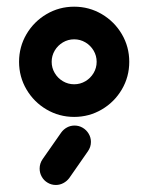

<svg xmlns="http://www.w3.org/2000/svg" viewBox="-20 -541 429 560"><path d="M261.9 -360.7Q261.9 -378.5 253 -393.5Q244.1 -408.5 229.1 -417.4Q214.1 -426.3 196.3 -426.3Q178.5 -426.3 163.5 -417.4Q148.5 -408.5 139.6 -393.5Q130.7 -378.5 130.7 -360.7Q130.7 -343 139.6 -328Q148.5 -313 163.5 -304.1Q178.5 -295.2 196.3 -295.2Q214.1 -295.2 229.1 -304.1Q244.1 -313 253 -328Q261.9 -343 261.9 -360.7ZM35.6 -360.7Q35.6 -404.4 57.2 -441.3Q78.9 -478.1 115.7 -499.8Q152.6 -521.5 196.3 -521.5Q240 -521.5 276.9 -499.8Q313.7 -478.1 335.4 -441.3Q357 -404.4 357 -360.7Q357 -317 335.4 -280.2Q313.7 -243.3 276.9 -221.7Q240 -200 196.3 -200Q152.6 -200 115.7 -221.7Q78.9 -243.3 57.2 -280.2Q35.6 -317 35.6 -360.7ZM143 -1.5Q130 -1.5 119.1 -8Q108.1 -14.4 101.9 -25.4Q95.6 -36.3 95.6 -49.3Q95.6 -64.4 104.4 -77L158.5 -154.4Q165.2 -163.7 175.4 -169.3Q185.6 -174.8 197.4 -174.8Q210.4 -174.8 221.3 -168.3Q232.2 -161.9 238.7 -150.9Q245.2 -140 245.2 -127Q245.2 -112.2 236.3 -99.6L181.9 -21.5Q174.8 -12.2 164.6 -6.9Q154.4 -1.5 143 -1.5Z"/></svg>

Font: 26F Galaxy Sans Extra Bold
Style: Regular
Weight: 800
Designer: C₂₉H₂₅N₃O₅
Version: Version 1.100